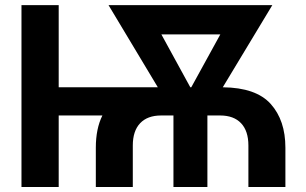

<svg xmlns="http://www.w3.org/2000/svg" viewBox="-20 -748 1224 768"><path d="M363.3 0V-157.2Q363.3 -233.4 389.6 -286.1H214.8V0H65.9V-727.5H214.8V-398.9H611.3L414.1 -727.5H1069.3L871.1 -398.9Q1004.4 -397.5 1063 -332Q1121.6 -266.6 1121.6 -157.2V0H973.6V-166Q973.6 -224.1 944.3 -255.1Q915 -286.1 860.4 -286.1H809.6V0H673.8V-286.1H624.5Q569.8 -286.1 540.5 -255.1Q511.2 -224.1 511.2 -166V0ZM741.2 -398.9H745.1L861.3 -610.4H625.5Z"/></svg>

Font: Inter
Style: Bold
Weight: 700
Designer: Rasmus Andersson
Foundry: rsms
Version: Version 4.001;git-9221beed3